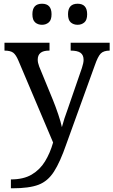

<svg xmlns="http://www.w3.org/2000/svg" viewBox="-20 -764 605 1024"><path d="M394 -631.8Q372.1 -631.8 357.4 -644.5Q342.8 -657.2 342.8 -688Q342.8 -744.1 394 -744.1Q444.8 -744.1 444.8 -688Q444.8 -657.2 429.9 -644.5Q415 -631.8 394 -631.8ZM204.1 -631.8Q182.1 -631.8 167.5 -644.5Q152.8 -657.2 152.8 -688Q152.8 -744.1 204.1 -744.1Q254.9 -744.1 254.9 -688Q254.9 -657.2 240 -644.5Q225.1 -631.8 204.1 -631.8ZM46.9 240.2H38.1V192.9Q105.5 192.9 149.2 167Q192.9 141.1 220 96.9Q247.1 52.7 263.2 -3.9L78.1 -440.9Q65.4 -471.2 50.8 -482.7Q36.1 -494.1 3.9 -494.1V-536.1H244.1V-494.1H241.2Q181.2 -494.1 181.2 -445.8Q181.2 -429.7 189 -409.2L262.2 -231Q276.9 -194.8 290.8 -153.6Q304.7 -112.3 310.1 -85.9Q321.8 -130.4 339.8 -178.2L417 -401.9Q425.8 -428.7 425.8 -444.8Q425.8 -470.7 409.4 -482.4Q393.1 -494.1 356.9 -494.1V-536.1H564.9V-494.1Q532.7 -494.1 517.3 -478.5Q502 -462.9 485.8 -416L334 3.9Q300.8 100.1 267.8 151.4Q234.9 202.6 185.3 221.4Q135.7 240.2 46.9 240.2Z"/></svg>

Font: Satisar Sharada
Style: Regular
Weight: 400
Designer: Vinodh Rajan & Sunil Mahnoori
Version: 2.2